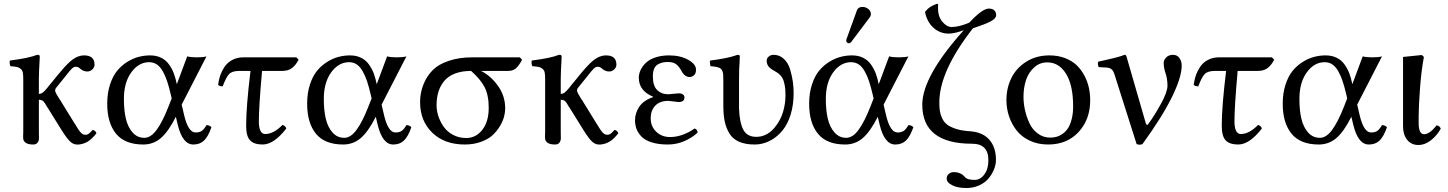

<svg xmlns="http://www.w3.org/2000/svg" viewBox="-20 -718 7293 967"><path d="M175.8 -53.2Q176.3 -36.6 176.3 -22.7Q176.3 -8.8 169.2 0.5Q162.1 9.8 147 9.8Q103.5 9.8 97.2 -17.1Q95.7 -28.3 97.2 -51.8V-316.9Q97.2 -339.4 95.2 -351.1Q93.3 -362.8 85.2 -370.4Q77.1 -377.9 66.2 -380.4Q55.2 -382.8 32.2 -384.8Q26.4 -402.3 29.8 -413.1Q126 -425.3 167 -441.9Q180.2 -441.9 180.2 -435.1V-429.2Q175.8 -352.1 175.8 -320.8V-245.1Q186 -245.1 194.6 -251.2Q203.1 -257.3 217.8 -274.9Q218.8 -276.4 220.9 -279.1Q223.1 -281.7 224.1 -283.2L255.9 -321.8Q266.6 -335.4 267.1 -335.9Q307.1 -384.8 332.5 -407.5Q357.9 -430.2 381.8 -436Q392.1 -439 403.8 -439Q456.1 -439 456.1 -392.1Q456.1 -378.9 445.1 -368.4Q434.1 -357.9 419.9 -357.9Q399.9 -357.9 382.8 -373Q374 -381.8 360.8 -381.8Q351.6 -381.8 341.6 -372.1Q331.5 -362.3 308.1 -332Q306.2 -329.6 302 -324.5Q297.9 -319.3 295.9 -316.9L261.2 -273.9Q257.8 -269.5 257.8 -261.2Q257.8 -252.9 276.9 -223.1Q277.8 -221.7 280 -218.5Q282.2 -215.3 283.2 -213.9L349.1 -106.9Q353.5 -100.1 359.4 -90.6Q365.2 -81.1 368.2 -76.4Q371.1 -71.8 375.5 -64.9Q379.9 -58.1 382.6 -55.2Q385.3 -52.2 388.9 -48.3Q392.6 -44.4 395.5 -43Q398.4 -41.5 402.3 -40.3Q406.2 -39.1 410.2 -39.1Q415 -39.1 418 -40Q428.2 -42.5 446.8 -64Q460.9 -60.5 465.8 -46.9Q443.8 -18.6 423.1 -5.6Q402.3 7.3 377 9.8H367.2Q349.1 9.8 332.8 -5.6Q316.4 -21 290 -63L223.1 -170.9Q222.2 -172.4 220 -175.5Q217.8 -178.7 216.8 -180.2Q215.8 -181.6 211.4 -189.2Q207 -196.8 205.8 -198.5Q204.6 -200.2 200.7 -205.1Q196.8 -210 193.8 -211.4Q190.9 -212.9 186 -214.4Q181.2 -215.8 175.8 -215.8V-71.8Z M604 -219.2Q604 -162.6 614 -120.1Q624 -77.6 647.7 -50.8Q671.4 -23.9 707 -23.9Q739.7 -23.9 769.3 -64.5Q798.8 -105 828.6 -181.2L844.7 -222.2L839.8 -243.2Q830.6 -282.7 821.5 -309.6Q812.5 -336.4 799.6 -359.4Q786.6 -382.3 769.8 -393.6Q752.9 -404.8 731 -404.8Q678.7 -404.8 641.4 -353.8Q604 -302.7 604 -219.2ZM520 -195.8Q520 -248.5 533.9 -291.5Q547.9 -334.5 569.8 -361.3Q591.8 -388.2 620.8 -406.2Q649.9 -424.3 678.5 -431.6Q707 -439 735.8 -439Q767.6 -439 791.5 -427.2Q815.4 -415.5 830.8 -394Q846.2 -372.6 855.2 -348.9Q864.3 -325.2 870.6 -293.9L922.9 -434.1Q940.4 -429.2 970.7 -429.2Q1003.9 -429.2 1020 -434.1L895 -190.9L908.7 -132.8Q929.2 -50.8 964.8 -50.8Q983.9 -50.8 995.6 -58.3Q1007.3 -65.9 1020 -87.9Q1035.6 -87.9 1044.9 -77.1Q1028.3 -29.8 1007.6 -10Q986.8 9.8 953.6 9.8Q898.9 9.8 875 -90.8L865.7 -129.9Q828.1 -55.2 790.3 -22.7Q752.4 9.8 701.7 9.8Q608.9 9.8 564.5 -44.4Q520 -98.6 520 -195.8Z M1241.7 -360.8H1185.5Q1149.9 -360.8 1134.8 -345.9Q1119.6 -331.1 1101.6 -283.2Q1084 -283.2 1078.6 -291Q1081.1 -309.1 1085.4 -325.9Q1089.8 -342.8 1099.6 -362.3Q1109.4 -381.8 1122.8 -396Q1136.2 -410.2 1157.7 -419.7Q1179.2 -429.2 1205.6 -429.2H1472.7L1483.9 -417Q1469.2 -389.2 1450.2 -375Q1431.2 -360.8 1401.9 -360.8H1299.8Q1283.7 -179.7 1283.7 -107.9Q1283.7 -43 1315.9 -43Q1357.9 -43 1402.8 -88.9Q1418 -84 1421.9 -70.8Q1359.4 9.8 1302.7 9.8Q1259.3 9.8 1239.5 -11Q1219.7 -31.7 1219.7 -85Q1219.7 -181.2 1241.7 -360.8Z M1610.8 -219.2Q1610.8 -162.6 1620.8 -120.1Q1630.9 -77.6 1654.5 -50.8Q1678.2 -23.9 1713.9 -23.9Q1746.6 -23.9 1776.1 -64.5Q1805.7 -105 1835.4 -181.2L1851.6 -222.2L1846.7 -243.2Q1837.4 -282.7 1828.4 -309.6Q1819.3 -336.4 1806.4 -359.4Q1793.5 -382.3 1776.6 -393.6Q1759.8 -404.8 1737.8 -404.8Q1685.5 -404.8 1648.2 -353.8Q1610.8 -302.7 1610.8 -219.2ZM1526.9 -195.8Q1526.9 -248.5 1540.8 -291.5Q1554.7 -334.5 1576.7 -361.3Q1598.6 -388.2 1627.7 -406.2Q1656.7 -424.3 1685.3 -431.6Q1713.9 -439 1742.7 -439Q1774.4 -439 1798.3 -427.2Q1822.3 -415.5 1837.6 -394Q1853 -372.6 1862.1 -348.9Q1871.1 -325.2 1877.4 -293.9L1929.7 -434.1Q1947.3 -429.2 1977.5 -429.2Q2010.7 -429.2 2026.9 -434.1L1901.9 -190.9L1915.5 -132.8Q1936 -50.8 1971.7 -50.8Q1990.7 -50.8 2002.4 -58.3Q2014.2 -65.9 2026.9 -87.9Q2042.5 -87.9 2051.8 -77.1Q2035.2 -29.8 2014.4 -10Q1993.7 9.8 1960.4 9.8Q1905.8 9.8 1881.8 -90.8L1872.6 -129.9Q1835 -55.2 1797.1 -22.7Q1759.3 9.8 1708.5 9.8Q1615.7 9.8 1571.3 -44.4Q1526.9 -98.6 1526.9 -195.8Z M2327.6 -22.9Q2377 -22.9 2409.2 -64.2Q2441.4 -105.5 2441.4 -174.8Q2441.4 -239.3 2420.2 -279.8Q2398.9 -320.3 2352.5 -360.8Q2305.7 -360.8 2271.2 -347.4Q2236.8 -334 2217 -309.8Q2197.3 -285.6 2188 -255.4Q2178.7 -225.1 2178.7 -188Q2178.7 -161.1 2187.7 -133.3Q2196.8 -105.5 2214.1 -80.3Q2231.4 -55.2 2261.2 -39.1Q2291 -22.9 2327.6 -22.9ZM2538.6 -360.8H2402.8Q2452.6 -335.4 2488.5 -284.9Q2524.4 -234.4 2524.4 -171.9Q2524.4 -152.8 2518.8 -130.9Q2513.2 -108.9 2498.3 -83.5Q2483.4 -58.1 2461.4 -37.6Q2439.5 -17.1 2402.8 -3.7Q2366.2 9.8 2320.8 9.8Q2218.8 9.8 2157.2 -49.6Q2095.7 -108.9 2095.7 -204.1Q2095.7 -250 2112.5 -292.5Q2129.4 -335 2160.6 -366.2Q2188.5 -394 2240.2 -411.6Q2292 -429.2 2357.4 -429.2H2598.6L2609.4 -417Q2593.8 -387.7 2579.1 -374.3Q2564.5 -360.8 2538.6 -360.8Z M2804.2 -53.2Q2804.7 -36.6 2804.7 -22.7Q2804.7 -8.8 2797.6 0.5Q2790.5 9.8 2775.4 9.8Q2731.9 9.8 2725.6 -17.1Q2724.1 -28.3 2725.6 -51.8V-316.9Q2725.6 -339.4 2723.6 -351.1Q2721.7 -362.8 2713.6 -370.4Q2705.6 -377.9 2694.6 -380.4Q2683.6 -382.8 2660.6 -384.8Q2654.8 -402.3 2658.2 -413.1Q2754.4 -425.3 2795.4 -441.9Q2808.6 -441.9 2808.6 -435.1V-429.2Q2804.2 -352.1 2804.2 -320.8V-245.1Q2814.5 -245.1 2823 -251.2Q2831.5 -257.3 2846.2 -274.9Q2847.2 -276.4 2849.4 -279.1Q2851.6 -281.7 2852.5 -283.2L2884.3 -321.8Q2895 -335.4 2895.5 -335.9Q2935.5 -384.8 2960.9 -407.5Q2986.3 -430.2 3010.3 -436Q3020.5 -439 3032.2 -439Q3084.5 -439 3084.5 -392.1Q3084.5 -378.9 3073.5 -368.4Q3062.5 -357.9 3048.3 -357.9Q3028.3 -357.9 3011.2 -373Q3002.4 -381.8 2989.3 -381.8Q2980 -381.8 2970 -372.1Q2960 -362.3 2936.5 -332Q2934.6 -329.6 2930.4 -324.5Q2926.3 -319.3 2924.3 -316.9L2889.6 -273.9Q2886.2 -269.5 2886.2 -261.2Q2886.2 -252.9 2905.3 -223.1Q2906.2 -221.7 2908.4 -218.5Q2910.6 -215.3 2911.6 -213.9L2977.5 -106.9Q2981.9 -100.1 2987.8 -90.6Q2993.7 -81.1 2996.6 -76.4Q2999.5 -71.8 3003.9 -64.9Q3008.3 -58.1 3011 -55.2Q3013.7 -52.2 3017.3 -48.3Q3021 -44.4 3023.9 -43Q3026.9 -41.5 3030.8 -40.3Q3034.7 -39.1 3038.6 -39.1Q3043.5 -39.1 3046.4 -40Q3056.6 -42.5 3075.2 -64Q3089.4 -60.5 3094.2 -46.9Q3072.3 -18.6 3051.5 -5.6Q3030.8 7.3 3005.4 9.8H2995.6Q2977.5 9.8 2961.2 -5.6Q2944.8 -21 2918.5 -63L2851.6 -170.9Q2850.6 -172.4 2848.4 -175.5Q2846.2 -178.7 2845.2 -180.2Q2844.2 -181.6 2839.8 -189.2Q2835.4 -196.8 2834.2 -198.5Q2833 -200.2 2829.1 -205.1Q2825.2 -210 2822.3 -211.4Q2819.3 -212.9 2814.5 -214.4Q2809.6 -215.8 2804.2 -215.8V-71.8Z M3178.2 -112.8Q3178.2 -147.5 3199.2 -179.7Q3220.2 -211.9 3269 -229V-231Q3197.3 -260.7 3197.3 -327.1Q3197.3 -340.3 3201.7 -354.2Q3206.1 -368.2 3217.3 -383.8Q3228.5 -399.4 3245.1 -411.4Q3261.7 -423.3 3289.1 -431.2Q3316.4 -439 3350.1 -439Q3406.2 -439 3445.8 -417Q3485.4 -395 3485.4 -367.2Q3485.4 -347.7 3475.3 -338.9Q3465.3 -330.1 3453.1 -330.1Q3427.7 -330.1 3411.1 -362.8Q3399.9 -383.3 3385.3 -394.5Q3370.6 -405.8 3344.2 -405.8Q3330.1 -405.8 3319.1 -403.6Q3308.1 -401.4 3295.2 -394.8Q3282.2 -388.2 3275.1 -372.8Q3268.1 -357.4 3268.1 -334Q3268.1 -285.6 3289.8 -264.4Q3311.5 -243.2 3347.2 -243.2L3371.6 -245.6Q3395.5 -248 3398.4 -248Q3412.1 -248 3419.7 -242.2Q3427.2 -236.3 3427.2 -227.1Q3427.2 -204.1 3397.5 -204.1Q3393.6 -204.1 3372.1 -207Q3350.6 -210 3346.2 -210Q3304.2 -210 3280.8 -186.5Q3257.3 -163.1 3257.3 -121.1Q3257.3 -81.1 3285.2 -54.4Q3313 -27.8 3354.5 -27.8Q3416 -27.8 3478.5 -70.8Q3493.2 -65.9 3493.2 -49.8Q3465.3 -23.9 3426.3 -7.1Q3387.2 9.8 3343.3 9.8Q3295.9 9.8 3262.2 -1Q3228.5 -11.7 3210.9 -30Q3193.4 -48.3 3185.8 -68.6Q3178.2 -88.9 3178.2 -112.8Z M3977.1 -249Q3977.1 -189.9 3962.2 -141.6Q3947.3 -93.3 3922.1 -62.3Q3897 -31.2 3865.5 -13.2Q3834 4.9 3799.3 8.8Q3793.5 9.8 3780.3 9.8Q3733.9 9.8 3702.1 -4.2Q3670.4 -18.1 3653.6 -45.9Q3636.7 -73.7 3629.9 -107.2Q3623 -140.6 3623 -187V-293V-316.9Q3623 -338.4 3622.1 -345.2Q3619.1 -363.3 3611.3 -371.1Q3600.6 -381.8 3558.1 -384.8Q3556.6 -389.6 3555.7 -398.9Q3554.7 -408.2 3556.2 -413.1Q3643.1 -423.8 3686 -439Q3687 -439.5 3689.7 -440.4Q3692.4 -441.4 3693.4 -441.9Q3706.1 -441.9 3706.1 -435.1Q3705.1 -425.3 3705.1 -409.2Q3702.1 -375 3702.1 -320.8V-296.9V-203.1V-171.9Q3704.6 -101.6 3723.4 -65.2Q3742.2 -28.8 3789.1 -28.8Q3797.4 -28.8 3811 -30.8Q3851.6 -39.6 3881.1 -75.2Q3910.6 -110.8 3923.3 -152.8Q3936 -194.8 3936 -236.8Q3936 -257.3 3934.6 -272Q3933.1 -286.6 3928.7 -304Q3924.3 -321.3 3914.1 -334.2Q3903.8 -347.2 3888.2 -356Q3882.3 -360.4 3875.5 -363.8Q3865.7 -369.1 3857.4 -376Q3841.3 -390.6 3841.3 -412.1Q3841.3 -424.8 3851.8 -433.3Q3862.3 -441.9 3875.5 -441.9Q3906.2 -441.9 3928 -421.4Q3949.7 -400.9 3959.5 -368.2Q3969.2 -335.4 3973.1 -306.6Q3977.1 -277.8 3977.1 -249Z M4139.2 -219.2Q4139.2 -162.6 4149.2 -120.1Q4159.2 -77.6 4182.9 -50.8Q4206.5 -23.9 4242.2 -23.9Q4274.9 -23.9 4304.4 -64.5Q4334 -105 4363.8 -181.2L4379.9 -222.2L4375 -243.2Q4365.7 -282.7 4356.7 -309.6Q4347.7 -336.4 4334.7 -359.4Q4321.8 -382.3 4304.9 -393.6Q4288.1 -404.8 4266.1 -404.8Q4213.9 -404.8 4176.5 -353.8Q4139.2 -302.7 4139.2 -219.2ZM4055.2 -195.8Q4055.2 -248.5 4069.1 -291.5Q4083 -334.5 4105 -361.3Q4127 -388.2 4156 -406.2Q4185.1 -424.3 4213.6 -431.6Q4242.2 -439 4271 -439Q4302.7 -439 4326.7 -427.2Q4350.6 -415.5 4366 -394Q4381.3 -372.6 4390.4 -348.9Q4399.4 -325.2 4405.8 -293.9L4458 -434.1Q4475.6 -429.2 4505.9 -429.2Q4539.1 -429.2 4555.2 -434.1L4430.2 -190.9L4443.8 -132.8Q4464.4 -50.8 4500 -50.8Q4519 -50.8 4530.8 -58.3Q4542.5 -65.9 4555.2 -87.9Q4570.8 -87.9 4580.1 -77.1Q4563.5 -29.8 4542.7 -10Q4522 9.8 4488.8 9.8Q4434.1 9.8 4410.2 -90.8L4400.9 -129.9Q4363.3 -55.2 4325.4 -22.7Q4287.6 9.8 4236.8 9.8Q4144 9.8 4099.6 -44.4Q4055.2 -98.6 4055.2 -195.8ZM4324.2 -683.1Q4339.8 -683.1 4353 -672.9Q4366.2 -662.6 4366.2 -647.9Q4366.2 -637.7 4359.9 -629.9L4268.1 -507.8Q4262.2 -500 4255.9 -500Q4250 -500 4246.1 -503.9Q4242.2 -507.8 4242.2 -513.2Q4242.2 -517.1 4244.1 -522.9L4295.9 -666Q4301.8 -683.1 4324.2 -683.1Z M4757.8 -548.8Q4713.9 -548.8 4681.2 -578.4Q4648.4 -607.9 4638.7 -658.2Q4652.3 -674.8 4663.8 -682.1Q4675.3 -689.5 4695.8 -698.2H4705.1Q4704.1 -692.4 4704.1 -678.2Q4704.1 -634.3 4726.3 -608.2Q4748.5 -582 4772.9 -582Q4810.5 -582 4861.8 -604Q4927.7 -674.8 4960 -674.8Q4978.5 -674.8 4987.8 -665.8Q4997.1 -656.7 4997.1 -642.1Q4997.1 -625 4970 -610.6Q4942.9 -596.2 4879.9 -575.2Q4710.9 -359.4 4710.9 -202.1Q4710.9 -176.8 4713.6 -158.9Q4716.3 -141.1 4725.3 -121.8Q4734.4 -102.5 4750.5 -90.3Q4766.6 -78.1 4795.2 -68.8Q4823.7 -59.6 4863.8 -57.1Q4929.2 -52.7 4962.6 -14.6Q4996.1 23.4 4996.1 87.9Q4996.1 109.9 4986.8 133.8Q4977.5 157.7 4960 179.4Q4942.4 201.2 4912.6 215.1Q4882.8 229 4846.7 229Q4803.7 229 4775.9 215.1Q4748 201.2 4748 182.1Q4748 166.5 4758.8 157.7Q4769.5 148.9 4782.7 148.9Q4820.3 148.9 4840.8 174.8Q4851.6 188 4888.7 188Q4917.5 188 4937.7 160.4Q4958 132.8 4958 88.9Q4958 5.9 4876 5.9Q4625 5.9 4625 -190.9Q4625 -333 4834 -565.9Q4787.6 -548.8 4757.8 -548.8Z M5048.8 -213.9Q5048.8 -273.9 5073.5 -324.5Q5098.1 -375 5148.4 -407Q5198.7 -439 5265.6 -439Q5308.6 -439 5343.8 -425.5Q5378.9 -412.1 5402.1 -389.9Q5425.3 -367.7 5441.2 -337.9Q5457 -308.1 5463.9 -276.9Q5470.7 -245.6 5470.7 -212.9Q5470.7 -116.7 5412.6 -53.5Q5354.5 9.8 5258.8 9.8Q5207.5 9.8 5166.5 -9.5Q5125.5 -28.8 5100.3 -60.8Q5075.2 -92.8 5062 -132.1Q5048.8 -171.4 5048.8 -213.9ZM5254.9 -403.8Q5215.3 -403.8 5187.3 -377.4Q5159.2 -351.1 5147 -313.2Q5134.8 -275.4 5134.8 -231Q5134.8 -198.2 5142.1 -164.6Q5149.4 -130.9 5164.3 -98.4Q5179.2 -65.9 5206.8 -45.4Q5234.4 -24.9 5270 -24.9Q5286.1 -24.9 5301.3 -29.1Q5316.4 -33.2 5332 -44.2Q5347.7 -55.2 5358.9 -72.3Q5370.1 -89.4 5377.4 -117.7Q5384.8 -146 5384.8 -182.1Q5384.8 -288.1 5349.4 -345.9Q5314 -403.8 5254.9 -403.8Z M5593.8 -340.8Q5587.4 -361.8 5577.9 -369.4Q5568.4 -377 5550.8 -377.9L5513.7 -379.9Q5507.3 -393.1 5510.7 -407.2Q5525.4 -410.6 5551.3 -416.5Q5577.1 -422.4 5589.1 -425.3Q5601.1 -428.2 5616.5 -432.6Q5631.8 -437 5642.6 -441.9Q5647.9 -441.9 5650.4 -439.7Q5652.8 -437.5 5654.8 -429.2L5750.5 -98.1Q5755.9 -81.5 5763.7 -94.2Q5794.4 -135.7 5827.1 -195.3Q5859.9 -254.9 5859.9 -286.1Q5859.9 -320.8 5850.3 -349.1Q5840.8 -377.4 5840.8 -400.9Q5840.8 -415.5 5853.5 -428.7Q5866.2 -441.9 5887.7 -441.9Q5908.7 -441.9 5920.2 -425.8Q5931.6 -409.7 5931.6 -387.2Q5931.6 -329.6 5882.6 -229.5Q5833.5 -129.4 5733.9 7.8Q5719.2 13.7 5704.6 7.8Z M6155.3 -360.8H6099.1Q6063.5 -360.8 6048.3 -345.9Q6033.2 -331.1 6015.1 -283.2Q5997.6 -283.2 5992.2 -291Q5994.6 -309.1 5999 -325.9Q6003.4 -342.8 6013.2 -362.3Q6022.9 -381.8 6036.4 -396Q6049.8 -410.2 6071.3 -419.7Q6092.8 -429.2 6119.1 -429.2H6386.2L6397.5 -417Q6382.8 -389.2 6363.8 -375Q6344.7 -360.8 6315.4 -360.8H6213.4Q6197.3 -179.7 6197.3 -107.9Q6197.3 -43 6229.5 -43Q6271.5 -43 6316.4 -88.9Q6331.5 -84 6335.4 -70.8Q6272.9 9.8 6216.3 9.8Q6172.9 9.8 6153.1 -11Q6133.3 -31.7 6133.3 -85Q6133.3 -181.2 6155.3 -360.8Z M6524.4 -219.2Q6524.4 -162.6 6534.4 -120.1Q6544.4 -77.6 6568.1 -50.8Q6591.8 -23.9 6627.4 -23.9Q6660.2 -23.9 6689.7 -64.5Q6719.2 -105 6749 -181.2L6765.1 -222.2L6760.3 -243.2Q6751 -282.7 6741.9 -309.6Q6732.9 -336.4 6720 -359.4Q6707 -382.3 6690.2 -393.6Q6673.3 -404.8 6651.4 -404.8Q6599.1 -404.8 6561.8 -353.8Q6524.4 -302.7 6524.4 -219.2ZM6440.4 -195.8Q6440.4 -248.5 6454.3 -291.5Q6468.3 -334.5 6490.2 -361.3Q6512.2 -388.2 6541.3 -406.2Q6570.3 -424.3 6598.9 -431.6Q6627.4 -439 6656.2 -439Q6688 -439 6711.9 -427.2Q6735.8 -415.5 6751.2 -394Q6766.6 -372.6 6775.6 -348.9Q6784.7 -325.2 6791 -293.9L6843.3 -434.1Q6860.8 -429.2 6891.1 -429.2Q6924.3 -429.2 6940.4 -434.1L6815.4 -190.9L6829.1 -132.8Q6849.6 -50.8 6885.3 -50.8Q6904.3 -50.8 6916 -58.3Q6927.7 -65.9 6940.4 -87.9Q6956.1 -87.9 6965.3 -77.1Q6948.7 -29.8 6928 -10Q6907.2 9.8 6874 9.8Q6819.3 9.8 6795.4 -90.8L6786.1 -129.9Q6748.5 -55.2 6710.7 -22.7Q6672.9 9.8 6622.1 9.8Q6529.3 9.8 6484.9 -44.4Q6440.4 -98.6 6440.4 -195.8Z M7125 -99.1Q7125 -42 7152.3 -42Q7180.7 -42 7215.3 -86.9Q7231.9 -84 7236.3 -69.8Q7217.8 -36.1 7187.5 -12Q7157.2 12.2 7123 12.2Q7087.9 12.2 7067.1 -13.9Q7046.4 -40 7046.4 -81.1V-431.2L7141.1 -440.9L7151.4 -431.2Q7138.2 -361.8 7131.6 -270Q7125 -178.2 7125 -133.8Z"/></svg>

Font: Common Serif
Style: Regular
Weight: 400
Designer: Philipp H. Poll, Khaled Hosny
Foundry: Stefan Peev, Context Ltd.
Version: Version 1.026